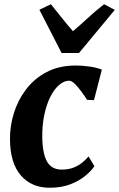

<svg xmlns="http://www.w3.org/2000/svg" viewBox="-20 -874 560 904"><path d="M214 10Q128.5 10 78.2 -48Q28 -106 27 -217Q26 -278 44.8 -339.5Q63.5 -401 102 -452.2Q140.5 -503.5 199.2 -534.5Q258 -565.5 337 -565.5Q366.5 -565.5 401 -560.8Q435.5 -556 459.5 -546L422.5 -402.5L390 -404Q378.5 -422 363.2 -442.8Q348 -463.5 332.8 -478.8Q317.5 -494 305.5 -494Q282 -494 258.8 -474.2Q235.5 -454.5 217.2 -418.5Q199 -382.5 188.5 -332.8Q178 -283 179 -223.5Q180.5 -170.5 190.8 -138Q201 -105.5 220.8 -90.5Q240.5 -75.5 270 -75.5Q301 -75.5 324 -84Q347 -92.5 364.8 -106.5Q382.5 -120.5 397 -137.5L424.5 -91.5Q411.5 -71.5 383.2 -47.5Q355 -23.5 312.5 -6.8Q270 10 214 10ZM270 -624.5 165.5 -828 219.5 -854Q244.5 -823.5 270.2 -791Q296 -758.5 323.5 -727Q360.5 -758.5 395.5 -791Q430.5 -823.5 470 -854L520.5 -827.5L352 -624.5Z"/></svg>

Font: Merriweather 24pt ExtraBold
Style: Italic
Weight: 800
Italic angle: -7.8°
Version: Version 2.101